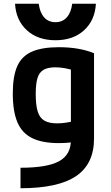

<svg xmlns="http://www.w3.org/2000/svg" viewBox="-20 -781 590 1021"><path d="M89 111Q231 111 294 76.5Q357 42 357 -36V-467L389 -402Q353 -413 326.5 -418Q300 -423 275 -423Q235 -423 212 -410Q189 -397 179.5 -366.5Q170 -336 170 -281Q170 -222 180.5 -188Q191 -154 216 -139.5Q241 -125 284 -125Q308 -125 333 -129Q358 -133 393 -141L415 -32Q388 -27 357 -23.5Q326 -20 293 -20Q205 -20 151 -46.5Q97 -73 72.5 -131Q48 -189 48 -284Q48 -375 71.5 -428.5Q95 -482 149 -506Q203 -530 293 -530Q402 -530 480 -498V-44Q480 91 384.5 155.5Q289 220 89 220ZM275 -567Q181 -567 123 -620Q65 -673 60 -761H186Q192 -714 215 -688.5Q238 -663 275 -663Q312 -663 335 -688.5Q358 -714 364 -761H490Q485 -673 427 -620Q369 -567 275 -567Z"/></svg>

Font: M PLUS Code Latin SemiExpanded SemiBold
Style: Regular
Weight: 600
Width: 6
Designer: Coji Morishita
Foundry: UNDERFOREST DESIGN
Version: Version 1.002; ttfautohint (v1.8.3)